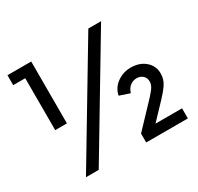

<svg xmlns="http://www.w3.org/2000/svg" viewBox="-157 -933 1157 1121"><g transform="rotate(-30 421.5 -372.5)"><path d="M100 -328V-678H19V-745H179V-328ZM118 0 564 -745H650L204 0ZM524 0V-60L637 -179Q682 -225 701 -250Q720 -275 720 -298Q720 -323 703.5 -338Q687 -353 663 -353Q638 -353 618.5 -338Q599 -323 590 -294L521 -317Q531 -366 572 -395Q613 -424 663 -424Q723 -424 761 -391Q799 -358 799 -307Q799 -267 777 -235Q755 -203 723 -170L626 -68H805V0Z"/></g></svg>

Font: Pitagon Sans Text Medium
Style: Regular
Weight: 500
Designer: Travis Tran
Foundry: Pitagon
Version: Version 1.000; ttfautohint (v1.8.4.7-5d5b);gftools[0.9.26]